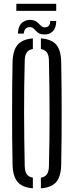

<svg xmlns="http://www.w3.org/2000/svg" viewBox="-20 -1014 400 1040"><path d="M158 6Q100.5 1.5 75 -29Q49.5 -59.5 48 -123Q46.5 -194.5 46 -263.2Q45.5 -332 45.5 -400Q45.5 -468 46 -536.5Q46.5 -605 48 -677Q49.5 -740.5 75 -771Q100.5 -801.5 158 -806V-748.5Q135.5 -745 125.2 -730.2Q115 -715.5 114 -687Q112 -616 111.2 -544.8Q110.5 -473.5 110.5 -402.2Q110.5 -331 111.5 -258.8Q112.5 -186.5 114 -113Q115 -84.5 125.2 -70Q135.5 -55.5 158 -51.5ZM201.5 6V-51.5Q224 -55.5 234.2 -70Q244.5 -84.5 245 -113Q247 -186.5 247.8 -258.8Q248.5 -331 248.5 -402.2Q248.5 -473.5 247.5 -544.8Q246.5 -616 245 -687Q244.5 -715.5 234.2 -729.8Q224 -744 201.5 -748.5V-806Q259.5 -802 285 -771.5Q310.5 -741 311.5 -677Q313 -605 313.5 -536.2Q314 -467.5 314 -399.8Q314 -332 313.5 -263.2Q313 -194.5 311.5 -123Q310.5 -59 285 -28.5Q259.5 2 201.5 6ZM252 -900.5H284.5Q284.5 -863.5 266 -844.5Q247.5 -825.5 216.5 -827.5Q196 -828.5 185 -837.5Q174 -846.5 166 -855.8Q158 -865 145.5 -867Q132.5 -869 121.8 -861.2Q111 -853.5 108.5 -832H76.5Q79.5 -876 101.2 -892.5Q123 -909 152 -906Q166.5 -904 175.5 -898Q184.5 -892 191.2 -884.8Q198 -877.5 204.2 -872.2Q210.5 -867 219 -866Q237 -865 244.8 -875Q252.5 -885 252 -900.5ZM68.5 -993.5H284.5V-955H68.5Z"/></svg>

Font: Big Shoulders Stencil Display Thin
Style: Regular
Weight: 400
Version: Version 2.001